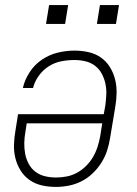

<svg xmlns="http://www.w3.org/2000/svg" viewBox="-20 -727 540 755"><path d="M200 8Q171 8 144.5 2Q118 -4 96.5 -19Q75 -34 61 -56.5Q47 -79 40.5 -105Q34 -131 35 -159Q36 -187 41 -215L51 -278H388L394 -311Q397 -333 398 -355Q399 -377 394.5 -398Q390 -419 380 -437.5Q370 -456 353.5 -468.5Q337 -481 316 -486Q295 -491 273 -491Q247 -491 221 -486Q195 -481 172 -466.5Q149 -452 132.5 -429Q116 -406 110 -381H70Q77 -413 96.5 -443Q116 -473 145 -492.5Q174 -512 207 -520Q240 -528 273 -528Q301 -528 328 -522Q355 -516 376.5 -501Q398 -486 412 -463.5Q426 -441 432.5 -415Q439 -389 438.5 -361Q438 -333 433 -305L413 -185Q409 -159 401 -134.5Q393 -110 378.5 -87Q364 -64 344 -45Q324 -26 300 -14Q276 -2 250.5 3Q225 8 200 8ZM200 -29Q221 -29 242 -33Q263 -37 282.5 -47.5Q302 -58 318.5 -74.5Q335 -91 346 -110Q357 -129 363.5 -149.5Q370 -170 374 -191L382 -242H85L80 -209Q76 -187 75.5 -165Q75 -143 79 -122Q83 -101 93 -82.5Q103 -64 119.5 -51.5Q136 -39 157 -34Q178 -29 200 -29ZM361 -633 373 -707H448L436 -633ZM161 -633 173 -707H248L236 -633Z"/></svg>

Font: Iosevka SS04 XLt Obl
Style: Regular
Weight: 200
Italic angle: -9°
Monospace: yes
Designer: Belleve Invis
Foundry: Belleve Invis
Version: Version 19.0.0; ttfautohint (v1.8.4)